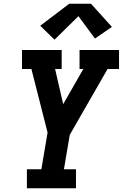

<svg xmlns="http://www.w3.org/2000/svg" viewBox="-20 -1001 653 1021"><path d="M123 0V-101H200L233 -296L147 -634H97V-735H308V-634H273L316 -447L423 -634H403V-735H613V-634H552L351 -284L320 -101H384V0ZM270 -790 194 -864 348 -981H464L575 -858L485 -796L397 -915Z"/></svg>

Font: Iosevka Slab Extended
Style: Bold Italic
Weight: 700
Width: 7
Italic angle: -9°
Monospace: yes
Designer: Belleve Invis
Foundry: Belleve Invis
Version: Version 11.1.0; ttfautohint (v1.8.3)